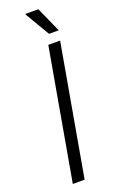

<svg xmlns="http://www.w3.org/2000/svg" viewBox="-167 -907 567 947"><g transform="rotate(-20 116.5 -434.0)"><path d="M39 0 160 -686H222L101 0ZM182 -736 106 -865 107 -868H174L233 -736Z"/></g></svg>

Font: Archivo SemiCondensed ExtraLight
Style: Italic
Weight: 250
Width: 4
Italic angle: -10°
Designer: Hector Gatti
Foundry: Omnibus-Type
Version: Version 2.001